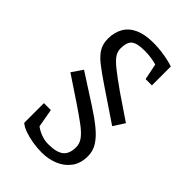

<svg xmlns="http://www.w3.org/2000/svg" viewBox="-252 -793 1056 1056"><g transform="rotate(45 275.5 -265.0)"><path d="M456 -211 263 -341Q205 -380 168.5 -409Q132 -438 115.5 -467Q99 -496 99 -535Q99 -584 120 -620.5Q141 -657 184 -676.5Q227 -696 293 -696Q325 -696 356 -692Q387 -688 413 -682Q439 -676 452 -671V-524H403L384 -618Q375 -621 349 -626Q323 -631 287 -631Q231 -631 208.5 -613Q186 -595 186 -545Q186 -522 200 -500.5Q214 -479 250.5 -450Q287 -421 352 -375L498 -276ZM283 166Q248 166 212.5 160Q177 154 147.5 143.5Q118 133 101 118V-35H155L174 72Q180 77 194.5 85.5Q209 94 231 101Q253 108 280 108Q341 108 369.5 85.5Q398 63 398 11Q398 -18 379 -43Q360 -68 321.5 -96.5Q283 -125 228 -162L84 -258L127 -321L298 -211Q354 -175 394.5 -142Q435 -109 457 -75Q479 -41 479 0Q479 56 451.5 93Q424 130 379.5 148Q335 166 283 166Z"/></g></svg>

Font: Faustina
Style: Regular
Weight: 400
Designer: Alfonso Garcia
Foundry: http://www.omnibus-type.com
Version: Version 1.200